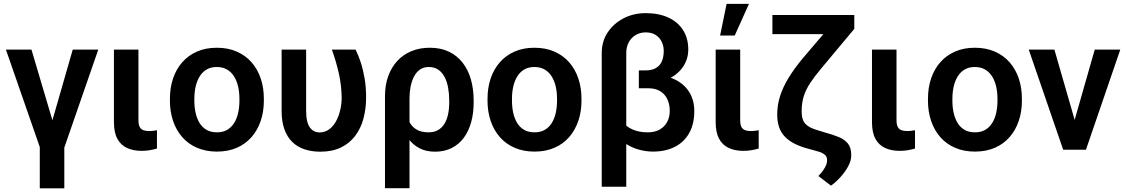

<svg xmlns="http://www.w3.org/2000/svg" viewBox="-20 -790 5940 1013"><path d="M319.3 -48.8V203.6H189.9V-48.8ZM248.5 -127.4 363.8 -528.3H498.5L315.4 0H228ZM146 -528.3 265.6 -125 281.7 0H194.8L11.2 -528.3Z M581.1 -528.3H710.4V-156.7Q710.4 -132.8 717 -120.4Q723.6 -107.9 736.1 -103.3Q748.5 -98.6 766.1 -98.6Q778.8 -98.6 789.8 -100.1Q800.8 -101.6 808.1 -103V-6.3Q792 -1.5 771.7 2.2Q751.5 5.9 726.6 5.9Q683.1 5.9 650.1 -9.3Q617.2 -24.4 599.1 -57.9Q581.1 -91.3 581.1 -146Z M876.5 -258.8V-269Q876.5 -327.1 893.1 -376.2Q909.7 -425.3 941.4 -461.4Q973.1 -497.6 1019 -517.8Q1064.9 -538.1 1123.5 -538.1Q1183.1 -538.1 1229.2 -517.8Q1275.4 -497.6 1307.1 -461.4Q1338.9 -425.3 1355.5 -376.2Q1372.1 -327.1 1372.1 -269V-258.8Q1372.1 -201.2 1355.5 -152.1Q1338.9 -103 1307.1 -66.7Q1275.4 -30.3 1229.5 -10.3Q1183.6 9.8 1124.5 9.8Q1065.9 9.8 1019.5 -10.3Q973.1 -30.3 941.4 -66.7Q909.7 -103 893.1 -152.1Q876.5 -201.2 876.5 -258.8ZM1005.4 -269V-258.8Q1005.4 -224.1 1012.2 -193.8Q1019 -163.6 1033.2 -140.6Q1047.4 -117.7 1070.1 -104.7Q1092.8 -91.8 1124.5 -91.8Q1155.8 -91.8 1178.2 -104.7Q1200.7 -117.7 1215.1 -140.6Q1229.5 -163.6 1236.3 -193.8Q1243.2 -224.1 1243.2 -258.8V-269Q1243.2 -303.2 1236.3 -333.3Q1229.5 -363.3 1215.1 -386.5Q1200.7 -409.7 1178 -423.1Q1155.3 -436.5 1123.5 -436.5Q1092.3 -436.5 1069.8 -423.1Q1047.4 -409.7 1033.2 -386.5Q1019 -363.3 1012.2 -333.3Q1005.4 -303.2 1005.4 -269Z M1465.8 -528.3H1595.2V-204.1Q1595.2 -172.9 1600.6 -151.1Q1606 -129.4 1615.7 -116.5Q1625.5 -103.5 1638.2 -97.4Q1650.9 -91.3 1665.5 -91.3Q1694.3 -91.3 1716.1 -107.2Q1737.8 -123 1752.7 -149.9Q1767.6 -176.8 1775.1 -209.5Q1782.7 -242.2 1782.7 -275.4Q1781.7 -341.3 1767.3 -404.5Q1752.9 -467.8 1731 -528.3H1856Q1871.1 -498.5 1883.5 -460.2Q1896 -421.9 1903.8 -376Q1911.6 -330.1 1911.6 -275.9Q1911.6 -216.8 1897.7 -164.8Q1883.8 -112.8 1854.2 -73.5Q1824.7 -34.2 1779.1 -12Q1733.4 10.3 1669.9 10.3Q1624 10.3 1586.2 -2.4Q1548.3 -15.1 1521.7 -41.3Q1495.1 -67.4 1480.5 -108.2Q1465.8 -148.9 1465.8 -205.1Z M2011.2 203.1V-282.7Q2011.2 -340.8 2028.1 -387.7Q2044.9 -434.6 2075.9 -468.3Q2106.9 -502 2150.4 -520Q2193.8 -538.1 2247.6 -538.1Q2304.7 -538.1 2347.9 -517.6Q2391.1 -497.1 2420.4 -459.7Q2449.7 -422.4 2464.4 -371.3Q2479 -320.3 2479 -259.3V-249Q2479 -192.4 2465.8 -145Q2452.6 -97.7 2426.8 -62.7Q2400.9 -27.8 2362.8 -8.8Q2324.7 10.3 2275.4 10.3Q2227.5 10.3 2192.4 -8.3Q2157.2 -26.9 2133.1 -60.5Q2108.9 -94.2 2094.2 -139.9Q2079.6 -185.5 2072.8 -240.2Q2074.7 -239.3 2085.9 -233.2Q2097.2 -227.1 2108.2 -221.4Q2119.1 -215.8 2119.6 -215.8Q2124 -180.2 2137.2 -151.9Q2150.4 -123.5 2175.8 -107.7Q2201.2 -91.8 2240.7 -91.8Q2270.5 -91.8 2291.3 -103.8Q2312 -115.7 2325 -137Q2337.9 -158.2 2344 -186.8Q2350.1 -215.3 2350.1 -249V-259.3Q2350.1 -295.4 2344.2 -327.6Q2338.4 -359.9 2325.4 -384.3Q2312.5 -408.7 2292 -422.6Q2271.5 -436.5 2241.7 -436.5Q2214.8 -436.5 2195.6 -422.9Q2176.3 -409.2 2164.3 -386Q2152.3 -362.8 2146.5 -333.5Q2140.6 -304.2 2140.6 -272.9V203.1Z M2552.2 -258.8V-269Q2552.2 -327.1 2568.8 -376.2Q2585.4 -425.3 2617.2 -461.4Q2648.9 -497.6 2694.8 -517.8Q2740.7 -538.1 2799.3 -538.1Q2858.9 -538.1 2905 -517.8Q2951.2 -497.6 2982.9 -461.4Q3014.6 -425.3 3031.2 -376.2Q3047.9 -327.1 3047.9 -269V-258.8Q3047.9 -201.2 3031.2 -152.1Q3014.6 -103 2982.9 -66.7Q2951.2 -30.3 2905.3 -10.3Q2859.4 9.8 2800.3 9.8Q2741.7 9.8 2695.3 -10.3Q2648.9 -30.3 2617.2 -66.7Q2585.4 -103 2568.8 -152.1Q2552.2 -201.2 2552.2 -258.8ZM2681.2 -269V-258.8Q2681.2 -224.1 2688 -193.8Q2694.8 -163.6 2709 -140.6Q2723.1 -117.7 2745.8 -104.7Q2768.6 -91.8 2800.3 -91.8Q2831.5 -91.8 2854 -104.7Q2876.5 -117.7 2890.9 -140.6Q2905.3 -163.6 2912.1 -193.8Q2918.9 -224.1 2918.9 -258.8V-269Q2918.9 -303.2 2912.1 -333.3Q2905.3 -363.3 2890.9 -386.5Q2876.5 -409.7 2853.8 -423.1Q2831.1 -436.5 2799.3 -436.5Q2768.1 -436.5 2745.6 -423.1Q2723.1 -409.7 2709 -386.5Q2694.8 -363.3 2688 -333.3Q2681.2 -303.2 2681.2 -269Z M3350.6 -395H3418.5Q3489.7 -395 3539.8 -371.1Q3589.8 -347.2 3616.5 -304.2Q3643.1 -261.2 3643.1 -203.6Q3643.1 -135.7 3616.2 -87.9Q3589.4 -40 3540.3 -15.1Q3491.2 9.8 3424.8 9.8Q3386.2 9.8 3346.7 -1.7Q3307.1 -13.2 3273.9 -36.9Q3240.7 -60.5 3220.7 -97.9Q3200.7 -135.3 3200.7 -187L3249 -196.3Q3249 -167.5 3267.6 -143.8Q3286.1 -120.1 3319.6 -106Q3353 -91.8 3397.5 -91.8Q3434.6 -91.8 3460.4 -106.4Q3486.3 -121.1 3500 -146.7Q3513.7 -172.4 3513.7 -204.1Q3513.7 -239.3 3501 -266.4Q3488.3 -293.5 3463.4 -308.8Q3438.5 -324.2 3402.3 -324.2H3350.6ZM3386.7 -720.7Q3455.1 -720.7 3505.4 -697.8Q3555.7 -674.8 3583.5 -631.8Q3611.3 -588.9 3611.3 -528.8Q3611.3 -479.5 3585 -439.5Q3558.6 -399.4 3511.2 -375.7Q3463.9 -352.1 3400.9 -352.1H3350.6V-418.5H3384.8Q3419.4 -418.5 3440.9 -431.2Q3462.4 -443.8 3472.2 -467Q3481.9 -490.2 3481.9 -522Q3481.9 -546.9 3471.4 -569.1Q3460.9 -591.3 3439.9 -605.2Q3418.9 -619.1 3386.7 -619.1Q3357.4 -619.1 3334.2 -605.5Q3311 -591.8 3297.6 -567.4Q3284.2 -543 3284.2 -509.8V195.3H3154.8V-509.8Q3154.8 -572.3 3186.5 -619.6Q3218.3 -667 3270.8 -693.8Q3323.2 -720.7 3386.7 -720.7Z M3755.9 -528.3H3885.3V-156.7Q3885.3 -132.8 3891.8 -120.4Q3898.4 -107.9 3910.9 -103.3Q3923.3 -98.6 3940.9 -98.6Q3953.6 -98.6 3964.6 -100.1Q3975.6 -101.6 3982.9 -103V-6.3Q3966.8 -1.5 3946.5 2.2Q3926.3 5.9 3901.4 5.9Q3857.9 5.9 3825 -9.3Q3792 -24.4 3773.9 -57.9Q3755.9 -91.3 3755.9 -146ZM3779.3 -602.5 3813.5 -769.5H3931.6L3856.4 -602.5Z M4410.2 -710.9H4487.3V-637.7L4311.5 -427.2Q4278.3 -387.7 4255.4 -353.3Q4232.4 -318.8 4220.9 -283Q4209.5 -247.1 4209.5 -202.1Q4209.5 -179.2 4214.6 -163.1Q4219.7 -147 4230 -136Q4240.2 -125 4255.4 -117.4Q4270.5 -109.9 4290.5 -104L4333.5 -90.8Q4374.5 -79.6 4405.5 -66.9Q4436.5 -54.2 4454.1 -32Q4471.7 -9.8 4471.2 30.3Q4471.2 58.1 4454.6 88.4Q4438 118.7 4413.3 145.5Q4388.7 172.4 4364.3 189.5L4297.9 138.7Q4313.5 122.6 4323.7 107.7Q4334 92.8 4339.1 79.6Q4344.2 66.4 4343.8 54.7Q4344.2 43.5 4338.6 34.4Q4333 25.4 4319.8 18.3Q4306.6 11.2 4284.7 5.9L4247.1 -4.4Q4203.1 -16.1 4171.6 -32.2Q4140.1 -48.3 4119.9 -70.1Q4099.6 -91.8 4090.1 -120.6Q4080.6 -149.4 4080.6 -186Q4080.6 -235.4 4095.5 -282.5Q4110.4 -329.6 4139.9 -378.2Q4169.4 -426.8 4213.4 -480ZM4055.2 -710.9H4432.1V-609.9H4055.2Z M4580.6 -528.3H4710V-156.7Q4710 -132.8 4716.6 -120.4Q4723.1 -107.9 4735.6 -103.3Q4748 -98.6 4765.6 -98.6Q4778.3 -98.6 4789.3 -100.1Q4800.3 -101.6 4807.6 -103V-6.3Q4791.5 -1.5 4771.2 2.2Q4751 5.9 4726.1 5.9Q4682.6 5.9 4649.7 -9.3Q4616.7 -24.4 4598.6 -57.9Q4580.6 -91.3 4580.6 -146Z M4876 -258.8V-269Q4876 -327.1 4892.6 -376.2Q4909.2 -425.3 4940.9 -461.4Q4972.7 -497.6 5018.6 -517.8Q5064.5 -538.1 5123 -538.1Q5182.6 -538.1 5228.8 -517.8Q5274.9 -497.6 5306.6 -461.4Q5338.4 -425.3 5355 -376.2Q5371.6 -327.1 5371.6 -269V-258.8Q5371.6 -201.2 5355 -152.1Q5338.4 -103 5306.6 -66.7Q5274.9 -30.3 5229 -10.3Q5183.1 9.8 5124 9.8Q5065.4 9.8 5019 -10.3Q4972.7 -30.3 4940.9 -66.7Q4909.2 -103 4892.6 -152.1Q4876 -201.2 4876 -258.8ZM5004.9 -269V-258.8Q5004.9 -224.1 5011.7 -193.8Q5018.6 -163.6 5032.7 -140.6Q5046.9 -117.7 5069.6 -104.7Q5092.3 -91.8 5124 -91.8Q5155.3 -91.8 5177.7 -104.7Q5200.2 -117.7 5214.6 -140.6Q5229 -163.6 5235.8 -193.8Q5242.7 -224.1 5242.7 -258.8V-269Q5242.7 -303.2 5235.8 -333.3Q5229 -363.3 5214.6 -386.5Q5200.2 -409.7 5177.5 -423.1Q5154.8 -436.5 5123 -436.5Q5091.8 -436.5 5069.3 -423.1Q5046.9 -409.7 5032.7 -386.5Q5018.6 -363.3 5011.7 -333.3Q5004.9 -303.2 5004.9 -269Z M5632.8 -97.7 5755.9 -528.3H5890.6L5709.5 0H5627.4ZM5543 -528.3 5667.5 -96.7 5671.9 0H5589.4L5407.7 -528.3Z"/></svg>

Font: Roboto SemiBold
Style: Regular
Weight: 600
Designer: Christian Robertson
Foundry: Google
Version: Version 3.009; 2024